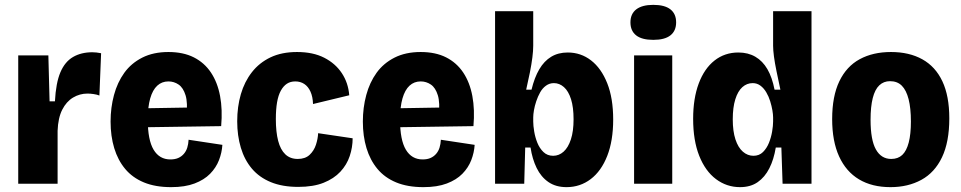

<svg xmlns="http://www.w3.org/2000/svg" viewBox="-20 -756 3956 790"><path d="M55 0V-266V-528H179L184 -339H206Q210 -415 228.5 -458.5Q247 -502 280.5 -521.5Q314 -541 360 -541Q368 -541 377 -540Q386 -539 396 -537L389 -363Q379 -367 365 -369Q351 -371 340 -371Q308 -371 280.5 -354.5Q253 -338 236 -304.5Q219 -271 217 -218V0Z M684 14Q619 14 572 -5.5Q525 -25 495 -61Q465 -97 450 -146.5Q435 -196 435 -256Q435 -313 449 -365Q463 -417 491.5 -456.5Q520 -496 565.5 -519Q611 -542 673 -542Q734 -542 777.5 -520Q821 -498 848 -457.5Q875 -417 885.5 -361Q896 -305 890 -237L547 -232V-310L784 -314L747 -279Q753 -333 743.5 -364Q734 -395 715 -408Q696 -421 673 -421Q646 -421 627 -403.5Q608 -386 598 -351Q588 -316 588 -264Q588 -180 612 -140Q636 -100 681 -100Q700 -100 713.5 -106Q727 -112 736.5 -123Q746 -134 750.5 -148.5Q755 -163 756 -181L895 -160Q893 -128 881 -97Q869 -66 844.5 -41Q820 -16 780.5 -1Q741 14 684 14Z M1207 13Q1142 13 1094.5 -6.5Q1047 -26 1016.5 -62Q986 -98 971 -148Q956 -198 956 -257Q956 -317 971 -368.5Q986 -420 1016.5 -459Q1047 -498 1093 -520Q1139 -542 1202 -542Q1268 -542 1314 -518.5Q1360 -495 1386.5 -455Q1413 -415 1417 -364L1268 -328Q1267 -358 1257.5 -379Q1248 -400 1232 -410.5Q1216 -421 1195 -421Q1175 -421 1160.5 -411.5Q1146 -402 1135.5 -383Q1125 -364 1120 -335Q1115 -306 1115 -266Q1115 -213 1124.5 -176.5Q1134 -140 1154 -121Q1174 -102 1205 -102Q1236 -102 1254 -119Q1272 -136 1280 -160.5Q1288 -185 1289 -208L1431 -187Q1431 -150 1419 -114Q1407 -78 1380.5 -49.5Q1354 -21 1311.5 -4Q1269 13 1207 13Z M1722 14Q1657 14 1610 -5.5Q1563 -25 1533 -61Q1503 -97 1488 -146.5Q1473 -196 1473 -256Q1473 -313 1487 -365Q1501 -417 1529.5 -456.5Q1558 -496 1603.5 -519Q1649 -542 1711 -542Q1772 -542 1815.5 -520Q1859 -498 1886 -457.5Q1913 -417 1923.5 -361Q1934 -305 1928 -237L1585 -232V-310L1822 -314L1785 -279Q1791 -333 1781.5 -364Q1772 -395 1753 -408Q1734 -421 1711 -421Q1684 -421 1665 -403.5Q1646 -386 1636 -351Q1626 -316 1626 -264Q1626 -180 1650 -140Q1674 -100 1719 -100Q1738 -100 1751.5 -106Q1765 -112 1774.5 -123Q1784 -134 1788.5 -148.5Q1793 -163 1794 -181L1933 -160Q1931 -128 1919 -97Q1907 -66 1882.5 -41Q1858 -16 1818.5 -1Q1779 14 1722 14Z M2311 14Q2267 14 2236.5 -7Q2206 -28 2188 -65Q2170 -102 2163 -149H2141L2137 0H2017V-263V-710H2174V-568Q2174 -547 2170.5 -519.5Q2167 -492 2160.5 -459Q2154 -426 2145 -387H2167Q2179 -437 2199 -471Q2219 -505 2248 -522.5Q2277 -540 2316 -540Q2370 -540 2412 -507.5Q2454 -475 2478.5 -413.5Q2503 -352 2503 -264Q2503 -177 2478.5 -114.5Q2454 -52 2410.5 -19Q2367 14 2311 14ZM2256 -115Q2280 -115 2299 -132Q2318 -149 2329 -182.5Q2340 -216 2340 -265Q2340 -315 2329.5 -348Q2319 -381 2300.5 -397.5Q2282 -414 2259 -414Q2241 -414 2226.5 -403.5Q2212 -393 2202.5 -376Q2193 -359 2186.5 -339.5Q2180 -320 2177 -302.5Q2174 -285 2174 -273V-256Q2174 -239 2178 -215Q2182 -191 2191 -168.5Q2200 -146 2216 -130.5Q2232 -115 2256 -115Z M2589 0V-528H2746V0ZM2668 -592Q2621 -592 2597.5 -610.5Q2574 -629 2574 -664Q2574 -699 2598 -717.5Q2622 -736 2668 -736Q2715 -736 2738.5 -717.5Q2762 -699 2762 -664Q2762 -629 2738.5 -610.5Q2715 -592 2668 -592Z M3025 14Q2970 14 2926 -19Q2882 -52 2857 -115Q2832 -178 2832 -267Q2832 -351 2855 -412.5Q2878 -474 2920 -507Q2962 -540 3018 -540Q3058 -540 3088 -522.5Q3118 -505 3137.5 -471.5Q3157 -438 3167 -387H3191Q3182 -429 3175 -463Q3168 -497 3164.5 -523.5Q3161 -550 3161 -568V-710H3319V-261V0H3200L3195 -149H3172Q3164 -100 3145.5 -63.5Q3127 -27 3097.5 -6.5Q3068 14 3025 14ZM3080 -115Q3104 -115 3119.5 -130.5Q3135 -146 3144 -168.5Q3153 -191 3157 -215Q3161 -239 3161 -256V-273Q3161 -285 3158 -302.5Q3155 -320 3149 -339.5Q3143 -359 3133 -376Q3123 -393 3109 -403.5Q3095 -414 3077 -414Q3053 -414 3034.5 -397.5Q3016 -381 3005.5 -347.5Q2995 -314 2995 -265Q2995 -216 3006 -182.5Q3017 -149 3036.5 -132Q3056 -115 3080 -115Z M3644 14Q3568 14 3514.5 -18Q3461 -50 3432.5 -112.5Q3404 -175 3404 -266Q3404 -360 3433.5 -421.5Q3463 -483 3517.5 -512.5Q3572 -542 3646 -542Q3721 -542 3775 -512Q3829 -482 3857.5 -421.5Q3886 -361 3886 -269Q3886 -172 3856 -109Q3826 -46 3771 -16Q3716 14 3644 14ZM3647 -102Q3675 -102 3692.5 -118.5Q3710 -135 3719 -169.5Q3728 -204 3728 -256Q3728 -311 3718.5 -348Q3709 -385 3690.5 -403.5Q3672 -422 3642 -422Q3616 -422 3598 -405Q3580 -388 3571 -352.5Q3562 -317 3562 -263Q3562 -180 3584 -141Q3606 -102 3647 -102Z"/></svg>

Font: Bricolage Grotesque SemiCondensed ExtraBold
Style: Regular
Weight: 800
Width: 4
Designer: Mathieu Triay
Foundry: Atelier Triay
Version: Version 1.001;gftools[0.9.33.dev8+g029e19f]